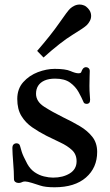

<svg xmlns="http://www.w3.org/2000/svg" viewBox="-20 -791 472 825"><path d="M214.4 13.7Q174.3 13.7 152.8 6.3Q131.3 -1 117.7 -4.9Q97.2 -11.2 88.4 -11.2Q82 -11.2 78.1 -9.8Q74.2 -8.3 70.3 -6.6Q66.4 -4.9 59.6 -4.9Q51.3 -4.9 45.7 -9.3Q40 -13.7 40 -21.5Q40 -37.1 39.1 -55.9Q38.1 -74.7 36.6 -93.3Q35.2 -111.8 34.2 -127.9Q33.2 -144 33.2 -154.3Q33.2 -165.5 38.3 -170.4Q43.5 -175.3 49.8 -175.3Q63 -175.3 65.9 -164.6Q68.8 -153.8 73.7 -137.9Q78.6 -122.1 97.2 -86.9Q109.9 -64 128.9 -51Q147.9 -38.1 168.9 -33Q189.9 -27.8 208 -27.8Q250.5 -27.8 279.8 -45.9Q309.1 -64 309.1 -98.1Q309.1 -127.9 289.3 -146.2Q269.5 -164.6 239.7 -178.5Q210 -192.4 179.7 -207.5Q147 -224.1 118.4 -243.9Q89.8 -263.7 72 -292.7Q54.2 -321.8 54.2 -365.7Q54.2 -409.2 79.8 -438Q105.5 -466.8 142.8 -481Q180.2 -495.1 214.8 -495.1Q261.2 -495.1 283 -485.6Q304.7 -476.1 316.9 -476.1Q327.6 -476.1 329.3 -481.7Q331.1 -487.3 334 -492.2Q336.9 -497.6 341.1 -500Q345.2 -502.4 349.6 -502.4Q356 -502.4 360.8 -498Q365.7 -493.7 365.7 -485.4Q365.7 -481 365 -462.6Q364.3 -444.3 364.3 -422.4Q364.3 -399.4 365.7 -384.5Q367.2 -369.6 367.2 -362.8Q367.2 -352.5 363 -348.6Q358.9 -344.7 353.5 -344.7Q341.3 -344.7 338.9 -352.5Q330.6 -372.1 317.6 -395.5Q304.7 -418.9 281.2 -436Q257.8 -453.1 216.8 -453.1Q189.9 -453.1 171.6 -445.1Q153.3 -437 144 -422.6Q134.8 -408.2 134.8 -388.2Q134.8 -355 169.7 -332.5Q204.6 -310.1 251 -287.1Q289.1 -269 322.5 -249.3Q356 -229.5 376.7 -203.1Q397.5 -176.8 397.5 -138.2Q397.5 -70.3 349.4 -28.3Q301.3 13.7 214.4 13.7ZM167 -543.9 139.6 -572.3Q199.7 -641.6 234.9 -692.4Q270 -743.2 281.2 -753.9Q289.1 -761.2 299.8 -766.4Q310.5 -771.5 322.8 -771.5Q331.5 -771.5 340.8 -767.8Q350.1 -764.2 357.9 -755.4Q365.2 -747.6 368.4 -739.5Q371.6 -731.4 371.6 -723.1Q371.6 -711.4 366.2 -701.2Q360.8 -690.9 353 -683.1Q341.8 -671.9 291.7 -641.4Q241.7 -610.8 167 -543.9Z"/></svg>

Font: Gelasio
Style: Regular
Weight: 400
Designer: Eben Sorkin
Foundry: Eben Sorkin
Version: Version 1.008